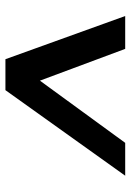

<svg xmlns="http://www.w3.org/2000/svg" viewBox="93 -833 481 707"><g transform="rotate(-90 333.5 -479.5)"><path d="M40 -259 355 -700H469L628 -259H507L390 -573L161 -259Z"/></g></svg>

Font: DM Sans 11pt SemiBold
Style: Italic
Weight: 600
Italic angle: -10°
Version: Version 4.004;gftools[0.9.30]